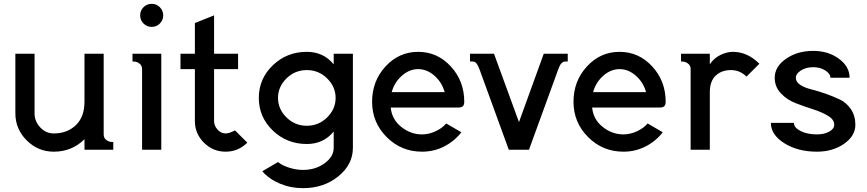

<svg xmlns="http://www.w3.org/2000/svg" viewBox="-20 -780 4515 1000"><path d="M60 -500H160V-190Q160 -148 189.5 -116.5Q219 -85 260 -85Q330 -85 375 -128Q420 -171 420 -250V-500H520V-80Q520 -62 532.5 -52Q545 -42 558 -41L570 -40V0H420V-55Q355 10 260 10Q178 10 119 -49Q60 -108 60 -190Z M727.5 -657.5Q710 -675 710 -700Q710 -725 727.5 -742.5Q745 -760 770 -760Q795 -760 812.5 -742.5Q830 -725 830 -700Q830 -675 812.5 -657.5Q795 -640 770 -640Q745 -640 727.5 -657.5ZM670 -460V-500H820V0H720V-420Q720 -438 707.5 -448Q695 -458 682 -459Z M1204 -101 1268 -37Q1221 10 1155 10Q1089 10 1042 -37Q995 -84 995 -150V-420H920V-500H995V-660L1095 -700V-500H1220V-420H1095V-150Q1095 -125 1113 -105Q1131 -85 1155 -85Q1174 -85 1204 -101Z M1472 -371.5Q1428 -328 1428 -270Q1428 -212 1472 -168.5Q1516 -125 1578 -125Q1640 -125 1684 -168.5Q1728 -212 1728 -270Q1728 -328 1684 -371.5Q1640 -415 1578 -415Q1516 -415 1472 -371.5ZM1718 -10V-95Q1665 -30 1578 -30Q1474 -30 1401 -100Q1328 -170 1328 -270Q1328 -370 1401 -440Q1474 -510 1578 -510Q1665 -510 1718 -445V-500H1818V-10Q1818 77 1742 138.5Q1666 200 1558 200Q1494 200 1438 176.5Q1382 153 1346 112L1428 64Q1448 81 1485 93Q1522 105 1558 105Q1623 105 1670.5 70.5Q1718 36 1718 -10Z M2020 -300H2296Q2282 -351 2243 -385.5Q2204 -420 2158 -420Q2112 -420 2073 -385.5Q2034 -351 2020 -300ZM2178 -80Q2213 -80 2248 -96Q2283 -112 2304 -137L2383 -91Q2346 -44 2293 -17Q2240 10 2178 10Q2070 10 1994 -66Q1918 -142 1918 -250Q1918 -358 1988 -434Q2058 -510 2158 -510Q2258 -510 2328 -434Q2398 -358 2398 -250Q2398 -234 2391 -227Q2384 -220 2368 -220H2015Q2021 -158 2070 -119Q2119 -80 2178 -80Z M2812 -500H2937V-460Q2922 -460 2916 -458.5Q2910 -457 2902.5 -448.5Q2895 -440 2888 -420L2735 0H2630L2477 -420Q2470 -439 2463 -448Q2456 -457 2449.5 -458.5Q2443 -460 2428 -460V-500H2553L2683 -144Z M3069 -300H3345Q3331 -351 3292 -385.5Q3253 -420 3207 -420Q3161 -420 3122 -385.5Q3083 -351 3069 -300ZM3227 -80Q3262 -80 3297 -96Q3332 -112 3353 -137L3432 -91Q3395 -44 3342 -17Q3289 10 3227 10Q3119 10 3043 -66Q2967 -142 2967 -250Q2967 -358 3037 -434Q3107 -510 3207 -510Q3307 -510 3377 -434Q3447 -358 3447 -250Q3447 -234 3440 -227Q3433 -220 3417 -220H3064Q3070 -158 3119 -119Q3168 -80 3227 -80Z M3797 -510Q3873 -510 3935 -448L3868 -381Q3834 -415 3787 -415Q3738 -415 3707.5 -386Q3677 -357 3677 -300V0H3577V-420Q3577 -438 3564.5 -448Q3552 -458 3539 -459L3527 -460V-500H3677V-445Q3697 -476 3731 -493Q3765 -510 3797 -510Z M4215 -515Q4294 -515 4349.5 -474Q4405 -433 4405 -375H4305Q4305 -396 4278.5 -413Q4252 -430 4215 -430Q4178 -430 4151.5 -413Q4125 -396 4125 -375Q4125 -353 4148 -338Q4171 -323 4205.5 -314.5Q4240 -306 4280 -292Q4320 -278 4354.5 -261.5Q4389 -245 4412 -211Q4435 -177 4435 -130Q4435 -72 4376 -31Q4317 10 4235 10Q4135 10 4065 -34Q3995 -78 3995 -140H4115Q4115 -115 4150 -97.5Q4185 -80 4235 -80Q4273 -80 4299 -94.5Q4325 -109 4325 -130Q4325 -157 4293 -176.5Q4261 -196 4215.5 -210.5Q4170 -225 4124.5 -242.5Q4079 -260 4047 -294Q4015 -328 4015 -375Q4015 -433 4074 -474Q4133 -515 4215 -515Z"/></svg>

Font: Laverick
Style: Regular
Weight: 400
Designer: Daniel Pimley
Foundry: Daniel Pimley
Version: Version 1.000;PS 001.001;hotconv 1.0.56